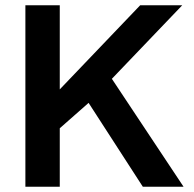

<svg xmlns="http://www.w3.org/2000/svg" viewBox="-20 -706 735 726"><path d="M76 0V-686H206V-368L510 -686H669L403 -408L674 0H520L315 -317L206 -221V0Z"/></svg>

Font: Archivo SemiBold SemiBold
Style: Regular
Weight: 600
Version: Version 2.001